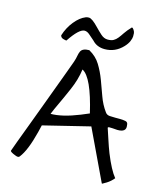

<svg xmlns="http://www.w3.org/2000/svg" viewBox="-127 -956 896 1064"><g transform="rotate(15 320.5 -424.5)"><path d="M536.1 -357.4H563.5Q580.1 -357.4 595.2 -354.5Q610.4 -351.6 610.4 -333Q617.2 -293.9 564.5 -294.9Q549.8 -295.9 537.6 -296.9Q525.4 -297.9 517.6 -297.4Q509.8 -296.9 510.7 -292Q520.5 -263.7 531.7 -228.5Q543 -193.4 556.6 -158.2Q591.8 -71.3 623 -33.2Q606.4 -12.7 584.5 1Q562.5 14.6 561 14.6Q559.6 14.6 558.6 13.7L420.9 -276.4L154.3 -210.9L144.5 -169.9Q116.2 -57.6 81.1 -13.7Q75.2 -3.9 56.6 -11.7Q25.4 -23.4 25.4 -31.2Q25.4 -33.2 45.9 -87.9Q66.4 -142.6 87.4 -198.7Q108.4 -254.9 131.3 -316.4Q154.3 -377.9 174.8 -433.6Q195.3 -489.3 211.9 -533.7Q228.5 -578.1 235.4 -598.1Q242.2 -618.2 244.6 -633.3Q247.1 -648.4 252 -659.2Q261.7 -681.6 300.8 -681.6Q342.8 -658.2 365.7 -620.6Q388.7 -583 404.8 -540Q420.9 -497.1 436.5 -453.1Q452.1 -409.2 478.5 -373Q487.3 -359.4 504.9 -358.4Q522.5 -357.4 536.1 -357.4ZM292 -568.4Q284.2 -508.8 256.8 -446.3Q229.5 -383.8 212.9 -349.1Q196.3 -314.5 184.6 -285.2Q251 -285.2 347.7 -324.2Q372.1 -335 394.5 -343.8Q348.6 -540 292 -568.4ZM248 -779.3Q216.8 -779.3 164.1 -700.2Q158.2 -700.2 145 -704.1Q131.8 -708 128.9 -720.7Q143.6 -767.6 172.9 -803.7Q202.1 -839.8 234.4 -852.5Q242.2 -855.5 252 -855.5Q261.7 -855.5 275.9 -845.2Q290 -835 307.6 -816.4Q325.2 -797.9 343.8 -781.2Q362.3 -764.6 383.3 -764.6Q404.3 -764.6 416.5 -771.5Q428.7 -778.3 439 -791Q449.2 -803.7 461.4 -822.3Q473.6 -840.8 496.1 -864.3Q502 -864.3 508.3 -854Q514.6 -843.8 515.1 -836.4Q515.6 -829.1 515.6 -818.4Q515.6 -807.6 508.3 -790Q501 -772.5 484.4 -754.9Q441.4 -709 380.9 -709Q335.9 -709 308.6 -739.3Q289.1 -756.8 275.4 -768.1Q261.7 -779.3 248 -779.3Z"/></g></svg>

Font: Architects Daughter
Style: Regular
Weight: 400
Designer: Kimberly Geswein
Foundry: Kimberly Geswein
Version: Version 1.002 2010